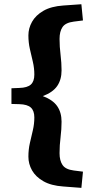

<svg xmlns="http://www.w3.org/2000/svg" viewBox="-20 -764 448 906"><path d="M34 -273.5V-347.5L71 -349Q109 -350 125.5 -365Q142 -380 142 -412Q142 -443 135 -472.5Q128 -502 121 -532.8Q114 -563.5 114 -597Q114 -630.5 131.2 -661.2Q148.5 -692 184.8 -713Q221 -734 278.5 -738L364 -744L371.5 -667.5L328 -662Q289 -657 275 -636.2Q261 -615.5 261 -580.5Q261 -543.5 265.8 -505.2Q270.5 -467 270.5 -432Q270.5 -388 249.8 -358Q229 -328 182 -310.5Q229 -293 249.8 -263.2Q270.5 -233.5 270.5 -189.5Q270.5 -154.5 265.8 -116.5Q261 -78.5 261 -41Q261 -6.5 275 14.5Q289 35.5 328 40.5L371.5 46L364 122.5L278.5 116Q221 112 184.8 91.2Q148.5 70.5 131.2 40Q114 9.5 114 -24.5Q114 -58.5 121 -89Q128 -119.5 135 -149.2Q142 -179 142 -210Q142 -241.5 125.5 -256.5Q109 -271.5 71 -272.5Z"/></svg>

Font: Newsreader Caption SemiBold
Style: Regular
Weight: 600
Designer: Hugues Gentile
Foundry: Production Type
Version: Version 1.001